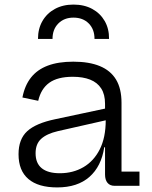

<svg xmlns="http://www.w3.org/2000/svg" viewBox="-20 -812 664 839"><path d="M456.5 -642H393Q393 -684 367.8 -709.5Q342.5 -735 301 -735Q260.5 -735 235 -709.5Q209.5 -684 209.5 -642H146Q146 -686.5 165.5 -720.2Q185 -754 220 -773Q255 -792 301 -792Q348 -792 383 -773Q418 -754 437.5 -720.2Q457 -686.5 456.5 -642ZM481 0Q460.5 0 449.8 -13Q439 -26 439 -49.5V-209.5L445.5 -226L442 -286.5L439 -318V-358.5Q439 -399.5 422.2 -425.5Q405.5 -451.5 374 -464Q342.5 -476.5 298 -476.5Q231.5 -476.5 195.2 -450.2Q159 -424 147 -371.5L78 -386Q88 -438.5 115.5 -473.2Q143 -508 188.8 -525.2Q234.5 -542.5 300.5 -542.5Q369.5 -542.5 416.2 -523.2Q463 -504 487 -464.5Q511 -425 511 -362.5V-62H589.5V0ZM230 7Q147 7 104 -29.8Q61 -66.5 61 -138Q61 -204 99 -238.8Q137 -273.5 221 -291L460.5 -342V-290.5L233 -239Q184 -227.5 159.8 -205.2Q135.5 -183 135.5 -142.5Q135.5 -98.5 162.5 -76.8Q189.5 -55 241.5 -55Q299 -55 344.5 -81.5Q390 -108 416 -159.5Q442 -211 442 -286.5L461 -168.5H435.5Q423 -85 370.8 -39Q318.5 7 230 7Z"/></svg>

Font: Hepta Slab ExtraLight
Style: Regular
Weight: 400
Version: Version 1.102